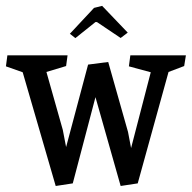

<svg xmlns="http://www.w3.org/2000/svg" viewBox="-20 -614 647 648"><path d="M324.7 -594.2 411.1 -503.9 387.2 -485.8 307.1 -539.6H302.2L234.4 -485.4L215.8 -500L297.4 -587.4ZM345.2 -404.8 412.1 -168.5 422.4 -114.3 488.8 -370.1 415 -390.1 419.9 -427.2H607.4L601.6 -391.1L548.8 -371.1L444.8 4.9L387.2 13.7L302.2 -286.1L225.6 4.9L168 13.7L56.6 -370.1L0 -390.1L4.9 -427.2H208L203.1 -391.1L136.7 -371.1L191.9 -175.8L203.1 -117.7L277.3 -396Z"/></svg>

Font: Neuton
Style: Regular
Weight: 400
Designer: Brian M Zick
Version: Version 1.3